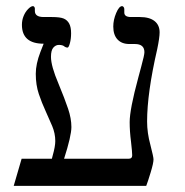

<svg xmlns="http://www.w3.org/2000/svg" viewBox="-20 -609 606 629"><path d="M502.9 -502.9Q502.9 -485.8 495.1 -448.2Q461.9 -304.2 461.9 -210.9Q461.9 -173.8 472.7 -134.3Q482.9 -94.7 482.9 -86.9Q482.9 -74.7 473.6 -44.2Q464.4 -13.7 459 0H24.9L50.8 -88.9H149.9L152.8 -100.1Q161.1 -129.4 161.1 -147Q161.1 -171.9 151.1 -195.8Q141.1 -219.7 129.2 -245.6Q117.2 -271.5 107.2 -301Q97.2 -330.6 97.2 -367.2Q97.2 -399.4 112.3 -438.5L123 -465.8Q51.8 -465.8 51.8 -527.8Q51.8 -543 57.4 -556.6Q63 -570.3 72.3 -579.6Q81.5 -588.9 87.9 -588.9Q90.8 -588.9 92.5 -586.2Q94.2 -583.5 94.2 -581.1V-573.2Q94.2 -553.2 123 -553.2H149.9Q177.2 -553.2 189 -548.1Q200.7 -543 206.8 -531.5Q212.9 -520 212.9 -500Q212.9 -481.9 209 -467.5Q205.1 -453.1 201.2 -453.1Q196.3 -453.1 191.9 -456.1Q186 -461.9 172.9 -461.9Q162.6 -461.9 154.8 -453.1Q147 -444.3 147 -422.9Q147 -392.6 171.4 -335.4Q192.4 -284.7 203.1 -252.7Q213.9 -220.7 213.9 -192.9Q213.9 -163.6 189.9 -88.9H400.9Q413.1 -88.9 413.1 -100.1Q413.1 -110.8 409.2 -145Q404.8 -178.7 404.8 -209Q404.8 -250.5 433.1 -355L442.9 -391.6Q453.1 -428.7 453.1 -438Q453.1 -464.8 421.9 -464.8H403.8Q378.9 -464.8 365 -479.7Q351.1 -494.6 351.1 -522Q351.1 -543.9 360.6 -566.4Q370.1 -588.9 379.9 -588.9Q382.8 -588.9 385 -585.9Q387.2 -583 387.2 -579.1V-567.9Q387.2 -553.2 409.2 -553.2H438Q469.7 -553.2 486.3 -540Q502.9 -526.9 502.9 -502.9Z"/></svg>

Font: Liberation Serif
Style: Regular
Weight: 400
Designer: Steve Matteson
Foundry: Ascender Corporation
Version: Version 2.1.5